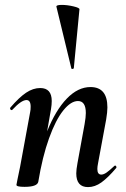

<svg xmlns="http://www.w3.org/2000/svg" viewBox="-20 -754 515 783"><path d="M291 -47Q291 -62 296 -89L325 -248Q330 -276 330 -293Q330 -342 298 -342Q269 -342 238 -303.5Q207 -265 180 -190Q153 -115 136 -12L118 -13Q137 -131 172 -218Q207 -305 252.5 -352Q298 -399 349 -399Q418 -399 418 -316Q418 -297 413 -267L380 -89Q377 -74 377 -65Q377 -42 393 -42Q403 -42 415.5 -51Q428 -60 446 -77Q448 -79 449 -79Q452 -79 454 -75.5Q456 -72 454 -69Q420 -29 393.5 -10Q367 9 339 9Q291 9 291 -47ZM47 0 51 -21Q61 -68 62 -74L103 -297Q105 -306 105 -319Q105 -346 88 -346Q67 -346 30 -306Q29 -305 27 -305Q24 -305 22 -308.5Q20 -312 22 -315Q58 -357 86.5 -376Q115 -395 144 -395Q191 -395 191 -342Q191 -327 188 -309L136 -12Q131 8 80 8Q47 8 47 0ZM232 -734Q254 -734 279.5 -728Q305 -722 304 -716L281 -476Q281 -474 276.5 -473Q272 -472 271 -475L210 -727Q209 -734 232 -734Z"/></svg>

Font: Cormorant Infant
Style: Bold Italic
Weight: 700
Italic angle: -10°
Designer: Christian Thalmann (Catharsis Fonts)
Foundry: Catharsis Fonts
Version: Version 4.000